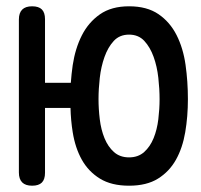

<svg xmlns="http://www.w3.org/2000/svg" viewBox="-20 -580 640 610"><path d="M123 -519V-317H205Q207 -345 211 -373Q219 -426 240 -467.5Q261 -509 297.5 -534.5Q334 -560 390 -560Q447 -560 483.5 -535Q520 -510 541 -468.5Q562 -427 569.5 -374Q577 -321 577 -265Q577 -210 568.5 -160Q560 -110 539 -72.5Q518 -35 482 -12.5Q446 10 390 10Q334 10 297.5 -12.5Q261 -35 240 -72.5Q219 -110 211 -160Q205 -197 204 -237H123V-31Q123 -10 113 0Q103 10 82 10Q61 10 50.5 -0.5Q40 -11 40 -32V-518Q40 -539 50.5 -549.5Q61 -560 82 -560Q103 -560 113 -550Q123 -540 123 -519ZM390 -80Q419 -80 438 -97Q457 -114 468 -141Q479 -168 483 -201Q487 -234 487 -265Q487 -297 483 -333Q479 -369 468 -399.5Q457 -430 438.5 -450Q420 -470 390 -470Q360 -470 341.5 -450Q323 -430 312 -399Q301 -368 297 -332.5Q293 -297 293 -265Q293 -234 297 -201Q301 -168 312 -141Q323 -114 342 -97Q361 -80 390 -80Z"/></svg>

Font: Maple Mono Normal
Style: Regular
Weight: 400
Monospace: yes
Designer: subframe7536
Version: Version 7.000